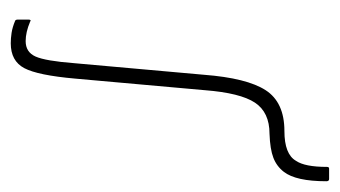

<svg xmlns="http://www.w3.org/2000/svg" viewBox="-154 -454 617 348"><g transform="rotate(90 154.0 -279.5)"><path d="M58 9Q49 9 39 7.5Q29 6 17 1Q15 0 15 -4V-23Q15 -29 19 -26Q38 -18 54 -18Q74 -18 82 -36Q90 -54 94 -106L115 -341Q121 -419 143 -453Q165 -487 217 -487Q259 -487 271 -508Q282 -524 282 -564Q282 -568 285 -568H304Q308 -568 308 -563Q308 -508 291 -486Q281 -473 265.5 -467Q250 -461 222 -460Q183 -460 165.5 -433.5Q148 -407 143 -343L122 -108Q116 -40 103 -15.5Q90 9 58 9Z"/></g></svg>

Font: Sofia Sans Cond ExtraLight
Style: Regular
Weight: 200
Width: 3
Designer: Botio Nikoltchev, Ani Petrova
Foundry: lettersoup
Version: Version 4.100; ttfautohint (v1.8.3)